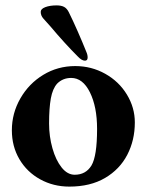

<svg xmlns="http://www.w3.org/2000/svg" viewBox="-20 -678 543 712"><path d="M24 0ZM24 -195Q24 -258 55.5 -313Q87 -368 140.5 -400.5Q194 -433 259 -433Q319 -433 370 -404.5Q421 -376 450.5 -327.5Q480 -279 480 -224Q480 -158 452 -104Q424 -50 369.5 -18Q315 14 237 14Q178 14 129 -13Q80 -40 52 -87.5Q24 -135 24 -195ZM319 -64Q340 -99 340 -200Q340 -282 313.5 -335.5Q287 -389 244 -389Q213 -389 192 -368Q175 -349 168.5 -313Q162 -277 162 -220Q162 -172 174.5 -128Q187 -84 208.5 -57Q230 -30 257 -30Q298 -30 319 -64ZM268 -469Q220 -517 167 -580L141 -609Q131 -620 131 -634Q131 -645 148 -651.5Q165 -658 190 -658Q207 -658 217.5 -652.5Q228 -647 235 -633Q250 -603 268 -562Q286 -521 300 -486Q305 -475 305 -465Q305 -453 295 -453Q283 -453 268 -469Z"/></svg>

Font: EB Garamond
Style: Bold
Weight: 700
Designer: Georg Duffner and Octavio Pardo
Foundry: Georg Duffner
Version: Version 1.000; ttfautohint (v1.6)